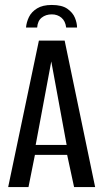

<svg xmlns="http://www.w3.org/2000/svg" viewBox="-20 -755 417 775"><path d="M189 -735Q230 -735 252 -719.5Q274 -704 282.5 -683Q291 -662 291 -644H247Q244 -670 228 -683.5Q212 -697 189 -697Q165 -697 148.5 -684Q132 -671 130 -644H85Q87 -666 97 -686.5Q107 -707 129.5 -721Q152 -735 189 -735ZM13 0 137 -591H241L364 0H279L251 -130H121L95 0ZM124 -170H249L187 -507Z"/></svg>

Font: Alumni Sans Medium
Style: Regular
Weight: 500
Designer: Robert E. Leuschke
Foundry: Robert E. Leuschke
Version: Version 1.018